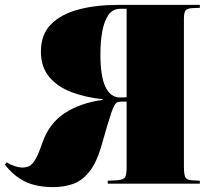

<svg xmlns="http://www.w3.org/2000/svg" viewBox="-30 -750 873 784"><path d="M187 14Q117 14 70.5 -9.5Q24 -33 -10 -78L-3 -87Q9 -79 28 -72.5Q47 -66 61 -66Q77 -66 89 -71.5Q101 -77 114 -98.5Q127 -120 143 -167Q171 -247 235 -288.5Q299 -330 389 -342V-345Q319 -352 261.5 -374Q204 -396 170.5 -436.5Q137 -477 137 -539Q137 -609 178 -650.5Q219 -692 290 -711Q361 -730 450 -730H786V-718L757 -717Q735 -716 728 -707.5Q721 -699 721 -673V-70Q721 -37 727 -26Q733 -15 752 -14L786 -12V0H410V-12L449 -14Q475 -16 481 -27Q487 -38 487 -66V-335Q471 -335 464 -335Q457 -335 451 -333Q438 -330 424 -288Q410 -246 388 -168Q367 -90 336.5 -51Q306 -12 268.5 1Q231 14 187 14ZM459 -352Q478 -352 487 -353V-714H461Q430 -714 412.5 -688.5Q395 -663 387.5 -621Q380 -579 380 -528Q380 -437 401 -394.5Q422 -352 459 -352Z"/></svg>

Font: Literata 72pt Black
Style: Regular
Weight: 900
Designer: Latin by Veronika Burian and Jose Scaglione. Greek by Irene Vlachou. Cyrillic by Vera Evstafieva.
Foundry: TypeTogether
Version: Version 3.002